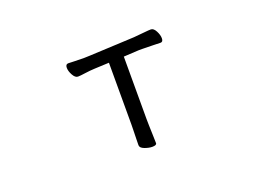

<svg xmlns="http://www.w3.org/2000/svg" viewBox="-80 -668 1161 859"><g transform="rotate(-20 500.0 -238.0)"><path d="M464 -410 396 -407Q372 -406 348 -402.5Q324 -399 313 -399Q300 -399 289.5 -418Q279 -437 279 -453Q279 -470 292 -470Q300 -470 320.5 -469Q341 -468 364 -468Q372 -468 380 -468.5Q388 -469 395 -469L608 -479Q633 -481 657 -483.5Q681 -486 691 -486Q704 -486 714 -467Q724 -448 724 -432Q724 -415 712 -415Q703 -415 677.5 -416Q652 -417 626 -417H609L536 -413V-115Q536 -109 536.5 -86Q537 -63 538 -38Q539 -13 539 0Q539 10 518 10Q502 10 482 2.5Q462 -5 462 -18Q462 -26 462.5 -46.5Q463 -67 463.5 -87.5Q464 -108 464 -115Z"/></g></svg>

Font: Moon Stars Kai HW
Style: Regular
Weight: 400
Designer: GuiWonder
Version: Version 1.101